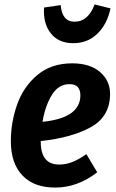

<svg xmlns="http://www.w3.org/2000/svg" viewBox="-20 -831 526 867"><path d="M477 -407Q477 -305 390.5 -257Q304 -209 164 -194V-191Q164 -88 247 -88Q278 -88 307 -99.5Q336 -111 370 -135L419 -53Q330 16 229 16Q133 16 81 -39Q29 -94 29 -193Q29 -280 58 -360.5Q87 -441 149.5 -493Q212 -545 306 -545Q386 -545 431.5 -506Q477 -467 477 -407ZM343 -401Q343 -424 331.5 -437.5Q320 -451 294 -451Q244 -451 214 -402Q184 -353 172 -281Q343 -298 343 -401ZM179 -797 254 -808Q260 -733 317 -733Q348 -733 371 -753.5Q394 -774 407 -811L479 -793Q464 -722 420 -679Q376 -636 311 -636Q244 -636 209 -681Q174 -726 179 -797Z"/></svg>

Font: Fira Sans Condensed SemiBold
Style: Italic
Weight: 600
Width: 3
Italic angle: -8°
Designer: bBox Type GmbH & Carrois Corporate GbR & Edenspiekermann AG
Foundry: bBox Type GmbH & Carrois Corporate GbR & Edenspiekermann AG
Version: Version 4.301